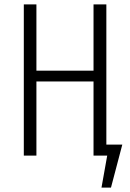

<svg xmlns="http://www.w3.org/2000/svg" viewBox="-20 -705 591 870"><path d="M461.9 -49.8H534.2L482.9 145H439.9L465.8 0H403.8V-335.9H145V0H87.9V-685.1H145V-384.8H403.8V-685.1H461.9Z"/></svg>

Font: Fira Sans Compressed Light
Style: Regular
Weight: 300
Width: 1
Designer: Carrois Corporate & Edenspiekermann AG
Foundry: Carrois Corporate GbR & Edenspiekermann AG
Version: Version 4.203;PS 004.203;hotconv 1.0.88;makeotf.lib2.5.64775